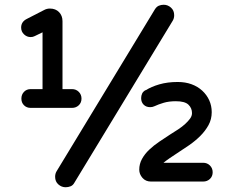

<svg xmlns="http://www.w3.org/2000/svg" viewBox="-20 -754 980 808"><path d="M566 -40Q566 -64 577.5 -85Q589 -106 608 -124Q627 -142 650 -157.5Q673 -173 696 -188Q714 -199 730.5 -210Q747 -221 759.5 -232.5Q772 -244 780 -255Q788 -266 788 -278Q788 -299 773 -313.5Q758 -328 720 -328Q691 -328 669 -321.5Q647 -315 630 -307Q622 -303 612 -303Q595 -303 584.5 -313.5Q574 -324 574 -341Q574 -351 578 -360Q582 -369 593 -375V-374Q616 -389 650.5 -399Q685 -409 728 -409Q760 -409 786 -399.5Q812 -390 831 -372.5Q850 -355 860.5 -332Q871 -309 871 -282Q871 -252 857.5 -227.5Q844 -203 823 -182Q802 -161 776 -143Q750 -125 725 -109Q708 -98 693.5 -88Q679 -78 668 -69H835Q852 -69 863.5 -57.5Q875 -46 875 -29Q875 -12 863.5 -1Q852 10 835 10H615Q593 10 579.5 -5.5Q566 -21 566 -40ZM218 -33 632 -715Q639 -726 648.5 -730Q658 -734 669 -734Q686 -734 699.5 -722Q713 -710 713 -690Q713 -677 707 -667L293 15Q287 26 277 30Q267 34 256 34Q239 34 225.5 22Q212 10 212 -10Q212 -23 218 -33ZM94 -675 166 -712Q177 -718 190 -718Q214 -718 228.5 -703Q243 -688 243 -665V-379H283Q300 -379 311.5 -367.5Q323 -356 323 -339Q323 -322 311.5 -311Q300 -300 283 -300H109Q92 -300 81 -311Q70 -322 70 -339Q70 -356 81 -367.5Q92 -379 109 -379H159V-618L126 -602Q122 -600 118 -599Q114 -598 109 -598Q93 -598 81 -609.5Q69 -621 69 -638Q69 -663 94 -675Z"/></svg>

Font: Varela Round Precious
Style: Medium
Weight: 500
Designer: Joe Prince
Foundry: Joe Prince
Version: Version 1.000